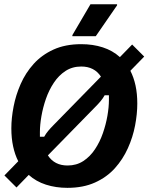

<svg xmlns="http://www.w3.org/2000/svg" viewBox="-20 -870 698 902"><path d="M296.7 12.5Q242.5 12.5 195.8 -2.5Q149.2 -17.5 115 -48.3L57.5 10.8L0.8 -45.8L65.8 -112.5Q50 -143.3 41.7 -182.1Q33.3 -220.8 33.3 -266.7Q33.3 -315 43.8 -369.2Q54.2 -423.3 77.1 -475.4Q100 -527.5 137.9 -569.6Q175.8 -611.7 231.2 -637.1Q286.7 -662.5 361.7 -662.5Q416.7 -662.5 462.9 -647.5Q509.2 -632.5 543.3 -601.7L600.8 -660.8L657.5 -604.2L592.5 -537.5Q608.3 -506.7 616.7 -468.3Q625 -430 625 -383.3Q625 -335 614.6 -280.4Q604.2 -225.8 580.8 -173.8Q557.5 -121.7 519.6 -79.6Q481.7 -37.5 426.2 -12.5Q370.8 12.5 296.7 12.5ZM167.5 -227.5H187.5Q195.8 -242.5 206.7 -255.4Q217.5 -268.3 230.8 -281.7L454.2 -510Q423.3 -557.5 361.7 -557.5Q320 -557.5 287.9 -536.7Q255.8 -515.8 232.9 -481.2Q210 -446.7 195.8 -405.8Q181.7 -365 174.6 -324.2Q167.5 -283.3 167.5 -250ZM297.5 -92.5Q339.2 -92.5 371.2 -113.3Q403.3 -134.2 426.2 -168.8Q449.2 -203.3 463.3 -244.2Q477.5 -285 484.6 -325.8Q491.7 -366.7 491.7 -400V-422.5H471.7Q463.3 -407.5 452.5 -394.6Q441.7 -381.7 428.3 -368.3L205 -140Q235.8 -92.5 297.5 -92.5ZM320 -700V-705L405 -850H530V-845L430 -700Z"/></svg>

Font: Familjen Grotesk GF
Style: Bold Italic
Weight: 700
Designer: Anders Wikstroem, Jonas Baeckman, Matilda Gysing, Kristian Moeller
Foundry: Familjen STHML AB
Version: Version 2.000; Beta; Release 4; Build 6